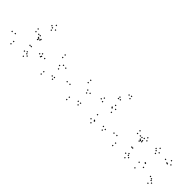

<svg xmlns="http://www.w3.org/2000/svg" viewBox="205 -2043 3309 3309"><g transform="rotate(45 1860.0 -388.0)"><path d="M447.5 -191V-211H427.5V-191ZM478.5 -191V-211H458.5V-191ZM504 -376.5V-396.5H484V-376.5ZM473.5 -376.5V-396.5H453.5V-376.5ZM202 -39V-59H182V-39ZM125.5 -154.5V-174.5H105.5V-154.5ZM354 -430V-450H334V-430ZM455 -391.5V-411.5H435V-391.5ZM455 -432.5V-452.5H435V-432.5ZM420 -432.5V-452.5H400V-432.5ZM468.5 -354V-374H448.5V-354ZM510.5 -397V-417H490.5V-397ZM347.5 -490V-510H327.5V-490ZM60.5 -143V-163H40.5V-143ZM197 22V2H177V22ZM543 -25.5V-45.5H523V-25.5ZM492.5 -78V-98H472.5V-78ZM512.5 -49V-69H492.5V-49ZM572.5 -688V-708H552.5V-688ZM525.5 -755V-775H505.5V-755ZM475.5 -698.5V-718.5H455.5V-698.5ZM522 -635.5V-655.5H502V-635.5ZM507.5 -677.5V-697.5H487.5V-677.5ZM449.5 -53V-73H429.5V-53ZM499 23V3H479V23Z M1134.5 -52.5V-72.5H1114.5V-52.5ZM1137.5 -96.5V-116.5H1117.5V-96.5ZM1091.5 -88.5V-108.5H1071.5V-88.5ZM937.5 -37.5V-57.5H917.5V-37.5ZM788 -209.5V-229.5H768V-209.5ZM995 -441.5V-461.5H975V-441.5ZM1099 -356V-376H1079V-356ZM1054 -306V-326H1034V-306ZM704.5 -240.5V-260.5H684.5V-240.5ZM669 -206V-226H649V-206ZM714 -180V-200H694V-180ZM1083 -251.5V-271.5H1063V-251.5ZM1161.5 -349.5V-369.5H1141.5V-349.5ZM993.5 -502V-522H973.5V-502ZM723 -198V-218H703V-198ZM933.5 22.5V2.5H913.5V22.5Z M1759.5 -51V-71H1739.5V-51ZM1768.5 -102.5V-122.5H1748.5V-102.5ZM1717 -97V-117H1697V-97ZM1558.5 -38V-58H1538.5V-38ZM1409.5 -203.5V-223.5H1389.5V-203.5ZM1611.5 -445.5V-465.5H1591.5V-445.5ZM1696.5 -350.5V-370.5H1676.5V-350.5ZM1718 -300.5V-320.5H1698V-300.5ZM1764.5 -339V-359H1744.5V-339ZM1613.5 -505.5V-525.5H1593.5V-505.5ZM1344 -200.5V-220.5H1324V-200.5ZM1556.5 22V2H1536.5V22Z M2360.5 -38.5V-58.5H2340.5V-38.5ZM2390 -83V-103H2370V-83ZM2330.5 -97.5V-117.5H2310.5V-97.5ZM2156 -52.5V-72.5H2136V-52.5ZM2146.5 -64V-84H2126.5V-64ZM2255.5 -366.5V-386.5H2235.5V-366.5ZM2271.5 -454V-474H2251.5V-454ZM2223 -503V-523H2203V-503ZM1996.5 -454V-474H1976.5V-454ZM1967.5 -407.5V-427.5H1947.5V-407.5ZM2018.5 -388.5V-408.5H1998.5V-388.5ZM2201.5 -440V-460H2181.5V-440ZM2211 -428.5V-448.5H2191V-428.5ZM2116 -168.5V-188.5H2096V-168.5ZM2086 -39.5V-59.5H2066V-39.5ZM2134.5 10.5V-9.5H2114.5V10.5ZM2175 -656.5V-676.5H2155V-656.5ZM2260.5 -793V-813H2240.5V-793ZM2306.5 -807.5V-827.5H2286.5V-807.5ZM2316 -759.5V-779.5H2296V-759.5ZM2212.5 -628V-648H2192.5V-628ZM2173.5 -620.5V-640.5H2153.5V-620.5Z M2927.5 -191V-211H2907.5V-191ZM2950.5 -191V-211H2930.5V-191ZM2984 -376.5V-396.5H2964V-376.5ZM2953.5 -376.5V-396.5H2933.5V-376.5ZM2682 -43V-63H2662V-43ZM2605.5 -151V-171H2585.5V-151ZM2832.5 -428V-448H2812.5V-428ZM2935 -391.5V-411.5H2915V-391.5ZM2935 -432.5V-452.5H2915V-432.5ZM2896.5 -432.5V-452.5H2876.5V-432.5ZM2944.5 -354V-374H2924.5V-354ZM2981.5 -400.5V-420.5H2961.5V-400.5ZM2830 -490V-510H2810V-490ZM2540.5 -145V-165H2520.5V-145ZM2677 22V2H2657V22ZM3018 -24V-44H2998V-24ZM2973 -78V-98H2953V-78ZM2986.5 -49V-69H2966.5V-49ZM3036.5 -451.5V-471.5H3016.5V-451.5ZM3010.5 -500V-520H2990.5V-500ZM2974.5 -448.5V-468.5H2954.5V-448.5ZM2928 -43V-63H2908V-43ZM2974 22V2H2954V22Z M3607.5 7V-13H3587.5V7ZM3554 -44V-64H3534V-44ZM3570.5 -20V-40H3550.5V-20ZM3622.5 -451V-471H3602.5V-451ZM3578 -509V-529H3558V-509ZM3489 -453.5V-473.5H3469V-453.5ZM3291.5 -160V-180H3271.5V-160ZM3283.5 -165V-185H3263.5V-165ZM3332 -455V-475H3312V-455ZM3288.5 -522V-542H3268.5V-522ZM3241.5 -470.5V-490.5H3221.5V-470.5ZM3293 -402.5V-422.5H3273V-402.5ZM3268 -444.5V-464.5H3248V-444.5ZM3202 -96.5V-116.5H3182V-96.5ZM3219.5 23.5V3.5H3199.5V23.5ZM3318 -86.5V-106.5H3298V-86.5ZM3548.5 -426V-446H3528.5V-426ZM3565.5 -421V-441H3545.5V-421ZM3513.5 -62V-82H3493.5V-62ZM3565 52V32H3545V52Z"/></g></svg>

Font: Monaspace Radon Dots Var
Style: Regular
Weight: 400
Designer: Riley Cran and the Lettermatic Team
Version: Version 1.100 (Monaspace Radon Dots)